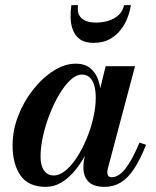

<svg xmlns="http://www.w3.org/2000/svg" viewBox="-20 -718 606 748"><path d="M158 10Q91 10 60 -34.2Q29 -78.5 29 -152.5Q29 -210 50.8 -266.2Q72.5 -322.5 108.8 -368.5Q145 -414.5 188.5 -442.2Q232 -470 275.5 -470Q309 -470 330.8 -453Q352.5 -436 363 -405.8Q373.5 -375.5 373.5 -335.5Q373.5 -306.5 366.8 -269.8Q360 -233 347 -194.2Q334 -155.5 315 -119Q296 -82.5 272 -53.5Q248 -24.5 219.5 -7.2Q191 10 158 10ZM189.5 -34.5Q212 -34.5 235.2 -53.5Q258.5 -72.5 279.5 -104.8Q300.5 -137 317 -176.5Q333.5 -216 343.2 -257.8Q353 -299.5 353 -337Q353 -365.5 347 -385.8Q341 -406 329 -416.8Q317 -427.5 299 -427.5Q277 -427.5 254.2 -406.2Q231.5 -385 210.8 -350Q190 -315 173.5 -272.8Q157 -230.5 147.5 -187.5Q138 -144.5 138 -107.5Q138 -73 151.5 -53.8Q165 -34.5 189.5 -34.5ZM387 10Q344.5 10 324.8 -10.2Q305 -30.5 305 -65Q305 -73.5 305.5 -80.5Q306 -87.5 307 -92.5L323 -175L349.5 -255L364.5 -348.5L391.5 -460H506L400 -61Q398 -53.5 398 -45.5Q398 -38 402 -32.8Q406 -27.5 415.5 -27.5Q432 -27.5 449 -40.8Q466 -54 484.2 -83.5Q502.5 -113 523.5 -162.5L549 -154Q526 -96 502 -59.8Q478 -23.5 450 -6.8Q422 10 387 10ZM344 -551Q310.5 -551 291.2 -565.2Q272 -579.5 263.8 -601.8Q255.5 -624 255 -649.5Q254.5 -675 258 -698H284Q280.5 -675 288 -660Q295.5 -645 312.5 -637.5Q329.5 -630 354 -630Q378.5 -630 401.5 -636.8Q424.5 -643.5 441.2 -658.5Q458 -673.5 463.5 -698H490Q486.5 -675 477 -649.5Q467.5 -624 450.2 -601.8Q433 -579.5 407 -565.2Q381 -551 344 -551Z"/></svg>

Font: Bodoni Moda 9pt SemiBold
Style: Italic
Weight: 600
Italic angle: -13°
Designer: Owen Earl
Foundry: indestructible type
Version: Version 2.004